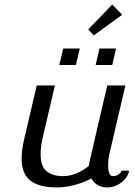

<svg xmlns="http://www.w3.org/2000/svg" viewBox="-20 -817 590 847"><path d="M75.2 0ZM475.1 -796.9 519 -752 394 -661.1 369.1 -687ZM75.2 0ZM492.2 -530.3ZM418.9 -603H492.2L475.1 -530.3H401.9ZM258.8 -603H332L314.9 -530.3H241.7ZM461.9 -134.8Q457 -113.3 457 -88.9Q457 -40 478 -40Q491.7 -40 502.7 -47.1Q513.7 -54.2 516.1 -64H549.8Q543.5 -33.2 515.1 -11.7Q486.8 9.8 453.1 9.8Q406.2 9.8 382.8 -29.8Q348.6 -11.2 308.1 -0.7Q267.6 9.8 231.9 9.8Q150.9 9.8 113 -21.2Q75.2 -52.2 75.2 -117.2Q75.2 -151.9 85.9 -200.2L142.1 -439.9H222.2L168.9 -211.9Q159.2 -170.9 159.2 -137.2Q159.2 -83.5 185.3 -61.8Q211.4 -40 257.8 -40Q315.4 -40 372.1 -85Q372.1 -86.4 375 -104L453.1 -439.9H533.2Z"/></svg>

Font: Pfennig
Style: Italic
Weight: 500
Italic angle: -13°
Version: Version 20120410 ; ttfautohint (v0.8)